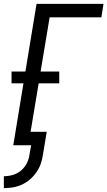

<svg xmlns="http://www.w3.org/2000/svg" viewBox="-29 -755 558 998"><path d="M-9 223V161Q14 161 37 154.5Q60 148 79 132.5Q98 117 109.5 95Q121 73 124 50L133 0H40L93 -322H31V-383H103L161 -735H509L498 -665H229L182 -383H279V-322H172L130 -70H214L194 50Q191 73 183 96Q175 119 160.5 140Q146 161 127 177.5Q108 194 85 204.5Q62 215 38 219Q14 223 -9 223Z"/></svg>

Font: Iosevka
Style: Italic
Weight: 400
Italic angle: -9°
Monospace: yes
Designer: Belleve Invis
Foundry: Belleve Invis
Version: Version 32.5.0; ttfautohint (v1.8.4)